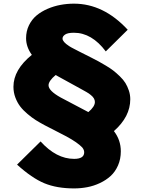

<svg xmlns="http://www.w3.org/2000/svg" viewBox="-20 -839 784 1060"><path d="M503.9 -275.9Q503.9 -296.4 481.9 -314Q471.2 -323.2 457 -331.1Q454.6 -332.5 428.2 -347.2L287.1 -424.8Q248 -391.6 248 -368.2Q248 -337.9 314.9 -300.8L467.8 -220.2Q503.9 -250.5 503.9 -275.9ZM699.2 -291Q699.2 -194.8 608.9 -115.2Q647 -65.9 647 -3.9Q647 39.1 631.6 74.2Q616.2 109.4 590.8 132.6Q565.4 155.8 531.7 171.6Q498 187.5 462.2 194.3Q426.3 201.2 389.2 201.2Q293.5 201.2 224.6 172.6Q155.8 144 74.2 69.8L204.1 -58.1Q291 38.1 389.2 38.1Q444.8 38.1 444.8 2Q444.8 -11.7 434.1 -24.9Q408.7 -51.8 348.1 -85Q330.6 -94.7 289.1 -115.5Q247.6 -136.2 226.1 -147.9Q198.7 -162.6 177.7 -175.8Q156.7 -189 132.3 -209.5Q107.9 -230 91.8 -251Q75.7 -272 64.9 -300.3Q54.2 -328.6 54.2 -359.9Q54.2 -454.1 155.8 -536.1Q124 -580.1 124 -627.9Q124 -667 139.9 -699.5Q155.8 -731.9 181.9 -753.7Q208 -775.4 242.7 -790.3Q277.3 -805.2 314 -812Q350.6 -818.8 388.2 -818.8Q551.8 -818.8 685.1 -674.8L564 -555.2Q486.8 -658.2 388.2 -658.2Q354 -658.2 339.6 -648.4Q325.2 -638.7 325.2 -626Q325.2 -608.4 360.8 -585Q370.1 -578.6 391.1 -568.1Q412.1 -557.6 418 -554.2Q425.3 -550.3 449 -538.6Q472.7 -526.9 485.8 -520Q510.7 -507.3 525.1 -499.5Q539.6 -491.7 565.2 -476.3Q590.8 -460.9 606.4 -448.7Q622.1 -436.5 641.6 -417.7Q661.1 -398.9 672.4 -380.6Q683.6 -362.3 691.4 -339.1Q699.2 -315.9 699.2 -291Z"/></svg>

Font: Sinkin Sans 800 Black
Style: Regular
Weight: 900
Designer: Keith Bates
Foundry: K-Type
Version: Sinkin Sans (version 1.0)  by Keith Bates   •   © 2014   www